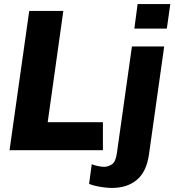

<svg xmlns="http://www.w3.org/2000/svg" viewBox="-20 -740 860 946"><path d="M27 0 124 -686H292L215 -138H487V0ZM531 186Q515 186 494 183.5Q473 181 453 176.5Q433 172 419 166L432 69Q443 74 462 78Q481 82 492 82Q512 82 531 70Q550 58 556 14L630 -511H789L714 21Q702 106 654.5 146Q607 186 531 186ZM642 -599 658 -720H819L802 -599Z"/></svg>

Font: Chivo Medium
Style: Bold Italic
Weight: 700
Italic angle: -8.05°
Version: Version 2.002